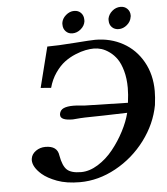

<svg xmlns="http://www.w3.org/2000/svg" viewBox="-56 -854 795 916"><g transform="rotate(-5 341.5 -396.0)"><path d="M345.2 -350.1 550.8 -345.2Q556.2 -385.7 556.2 -416Q556.2 -461.4 546.1 -497.6Q536.1 -533.7 521 -555.4Q505.9 -577.1 485.8 -591.6Q465.8 -606 447.5 -611.6Q429.2 -617.2 411.1 -617.2Q393.1 -617.2 371.3 -613Q349.6 -608.9 321.8 -597.4Q293.9 -585.9 269.8 -567.9Q245.6 -549.8 224.1 -518.8Q202.6 -487.8 191.9 -448.2L142.1 -452.1L190.9 -646Q239.3 -646 320.6 -652.1Q401.9 -658.2 420.9 -658.2Q494.6 -658.2 554.2 -625.2Q613.8 -592.3 648.4 -530.8Q683.1 -469.2 683.1 -390.1Q683.1 -361.3 678.2 -323.2Q661.6 -233.9 603.8 -156.7Q545.9 -79.6 462.2 -33.7Q378.4 12.2 290 12.2Q226.1 12.2 180.9 -4.6Q135.7 -21.5 109.9 -43.9Q69.8 -79.1 69.8 -112.8Q69.8 -118.2 70.8 -121.1Q74.2 -141.6 94.2 -155.8Q114.3 -169.9 140.1 -169.9Q197.3 -169.9 203.1 -123Q211.9 -72.8 232.2 -54Q252.4 -35.2 299.8 -35.2Q339.8 -35.2 380.9 -60.8Q421.9 -86.4 453.6 -126Q485.4 -165.5 509 -210.9Q532.7 -256.3 543 -297.9Q416.5 -293.9 339.8 -293Q337.4 -293 330.3 -292.5Q323.2 -292 318.8 -292Q286.6 -289.1 282.2 -289.1Q223.1 -289.1 223.1 -314.9V-319.8Q226.6 -339.4 243.7 -346.7Q260.7 -354 290 -354Q302.7 -354 323.2 -352.1Q338.9 -350.1 345.2 -350.1ZM493.2 -752Q497.1 -773.4 514.9 -788.8Q532.7 -804.2 555.2 -804.2Q574.7 -804.2 587.4 -791.5Q600.1 -778.8 600.1 -759.8Q600.1 -753.9 599.1 -752Q596.2 -730.5 577.9 -714.8Q559.6 -699.2 538.1 -699.2Q518.1 -699.2 505.6 -711.7Q493.2 -724.1 493.2 -743.2ZM272 -751Q274.9 -772.5 293.2 -788.3Q311.5 -804.2 333 -804.2Q353 -804.2 365.5 -791.3Q377.9 -778.3 377.9 -758.8V-751Q375 -729.5 356.7 -713.9Q338.4 -698.2 315.9 -698.2Q296.9 -698.2 284.4 -711.2Q272 -724.1 272 -743.2Z"/></g></svg>

Font: Linux Libertine
Style: Bold Italic
Weight: 700
Italic angle: -11.5°
Designer: Philipp H. Poll
Foundry: Philipp H. Poll
Version: Version 4.0.5